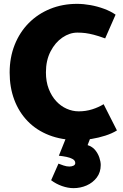

<svg xmlns="http://www.w3.org/2000/svg" viewBox="-20 -713 636 995"><path d="M579 -637Q553 -655 519 -667.5Q485 -680 449 -686.5Q413 -693 379 -693Q304 -693 240 -667Q176 -641 129 -593.5Q82 -546 56 -480.5Q30 -415 30 -337Q30 -260 54 -196Q78 -132 123.5 -85Q169 -38 234.5 -12.5Q300 13 383 13Q418 13 454.5 7Q491 1 525.5 -10Q560 -21 586 -37L517 -173Q491 -157 458 -146.5Q425 -136 388 -136Q356 -136 325.5 -149.5Q295 -163 271 -189Q247 -215 232.5 -252.5Q218 -290 218 -338Q218 -400 242 -446.5Q266 -493 303.5 -518.5Q341 -544 381 -544Q404 -544 423 -541.5Q442 -539 465.5 -533Q489 -527 525 -514ZM285 94Q305 96 324.5 100Q344 104 357 111.5Q370 119 370 132Q370 141 361 145.5Q352 150 339 150Q325 150 309 144.5Q293 139 283 135L245 221Q270 240 301 251Q332 262 361 262Q397 262 429 248Q461 234 481.5 207Q502 180 502 142Q502 125 495 104Q488 83 473.5 65Q459 47 434 39L454 -13H328Z"/></svg>

Font: Catamaran Black
Style: Regular
Weight: 900
Designer: Pria Ravichandran
Version: Version 2.000